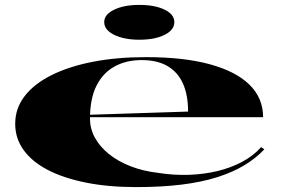

<svg xmlns="http://www.w3.org/2000/svg" viewBox="-20 -748 1144 783"><path d="M575 -515Q729 -515 835.5 -486Q942 -457 997.5 -402.5Q1053 -348 1053 -270H345V-280L747 -293Q747 -360 726.5 -406.5Q706 -453 664 -478Q622 -503 557 -503Q495 -503 447.5 -477Q400 -451 373.5 -398.5Q347 -346 347 -264Q347 -223 367 -186.5Q387 -150 424 -120Q461 -90 512.5 -70Q564 -50 625 -43Q688 -33 749 -35Q810 -37 865 -50Q920 -63 966.5 -87.5Q1013 -112 1045 -148L1058 -139Q1023 -102 975.5 -73.5Q928 -45 864.5 -25Q801 -5 719.5 5Q638 15 535 15Q421 15 329.5 -3.5Q238 -22 174 -55.5Q110 -89 76 -136.5Q42 -184 42 -243Q42 -306 80.5 -356Q119 -406 190 -441.5Q261 -477 358.5 -496Q456 -515 575 -515ZM548 -728Q612 -728 651.5 -708.5Q691 -689 691 -658Q691 -626 651.5 -606Q612 -586 548 -586Q486 -586 445.5 -606Q405 -626 405 -658Q405 -689 445.5 -708.5Q486 -728 548 -728Z"/></svg>

Font: Kalnia Expanded Medium
Style: Regular
Weight: 500
Width: 7
Designer: Frida Medrano
Foundry: Frida Medrano
Version: Version 1.105